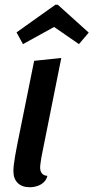

<svg xmlns="http://www.w3.org/2000/svg" viewBox="-20 -765 392 805"><path d="M104.7 20Q72.3 20 54.2 2.1Q36.2 -15.8 36.2 -47.8Q36.2 -59.7 38.2 -76.7Q40.3 -93.7 43.6 -112.2Q46.8 -130.7 50.1 -147.2Q53.3 -163.8 55.7 -175.7L123.2 -510L237 -522L153.3 -104.2Q152.3 -96.2 150.3 -83.4Q148.3 -70.7 148.3 -62.2Q148.3 -47.2 155.8 -38Q163.2 -28.8 178.7 -27.7Q174.7 -11.3 163.4 -0.8Q152.2 9.7 136.8 14.8Q121.3 20 104.7 20ZM76.3 -580 49.3 -629.2 212.3 -745.2H222.3L352 -628.3L311 -580L206.8 -652Z"/></svg>

Font: Sansita Swashed Light
Style: Regular
Weight: 300
Designer: Pablo Cosgaya
Foundry: Omnibus-Type
Version: Version 1.003